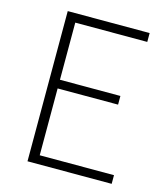

<svg xmlns="http://www.w3.org/2000/svg" viewBox="-109 -813 785 899"><g transform="rotate(15 283.5 -364.0)"><path d="M108 0V-728H505V-685H156V-408H449V-366H156V-42H516V0Z"/></g></svg>

Font: Noto Sans KR Thin ExtraLight
Style: Regular
Weight: 250
Version: Version 2.004-H2;hotconv 1.0.118;makeotfexe 2.5.65603